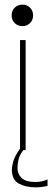

<svg xmlns="http://www.w3.org/2000/svg" viewBox="-20 -644 224 824"><path d="M66 0V-472H90V0ZM133 160Q91 160 61 144Q31 128 31 84Q31 69 37.5 47Q44 25 66 -6H85Q64 20 59.5 40.5Q55 61 55 77Q55 103 73 120Q91 137 132 137Q149 137 162.5 133.5Q176 130 184 126V154Q176 156 162 158Q148 160 133 160ZM76 -532Q56 -532 43 -545Q30 -558 30 -578Q30 -598 43 -611Q56 -624 76 -624Q96 -624 109 -611Q122 -598 122 -578Q122 -558 109 -545Q96 -532 76 -532Z"/></svg>

Font: Lil Grotesk Thin
Style: Regular
Weight: 100
Designer: Bastien Sozeau
Foundry: NBR — Bastien Sozeau
Version: Version 3.003; ttfautohint (v1.8.4.7-5d5b);gftools[0.9.33]